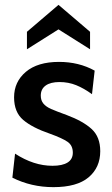

<svg xmlns="http://www.w3.org/2000/svg" viewBox="-20 -761 460 791"><path d="M31 -29 42 -128Q119 -78 196 -78Q237 -78 258.5 -91.5Q280 -105 280 -132Q280 -162 258 -177Q236 -192 186 -210Q113 -235 75.5 -267Q38 -299 38 -360Q38 -424 86.5 -465Q135 -506 223 -506Q305 -506 370 -470L359 -373Q326 -397 294 -410Q262 -423 225 -423Q188 -423 168 -408.5Q148 -394 148 -367Q148 -347 159 -334Q170 -321 190.5 -312Q211 -303 255 -287Q322 -262 357.5 -229.5Q393 -197 393 -138Q393 -71 345 -30.5Q297 10 200 10Q109 10 31 -29ZM91 -630 221 -741 351 -630V-558L221 -640L91 -558Z"/></svg>

Font: Cabin SemiBold
Style: Regular
Weight: 600
Designer: Pablo Impallari
Foundry: Pablo Impallari. http://www.impallari.com Igino Marini. http://www.ikern.com
Version: Version 2.001